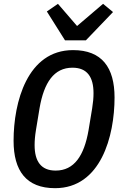

<svg xmlns="http://www.w3.org/2000/svg" viewBox="-20 -972 640 1004"><path d="M268 12C507 12 579 -260 579 -462C579 -619 513 -710 362 -710C123 -710 51 -438 51 -236C51 -79 117 12 268 12ZM271 -80C194 -80 161 -129 161 -213C161 -237 163 -261 168 -292L187 -407C210 -540 262 -618 359 -618C436 -618 469 -569 469 -485C469 -461 467 -437 462 -406L443 -291C420 -158 368 -80 271 -80ZM429 -761 571 -909 519 -952 383 -836 283 -952 225 -912 320 -761Z"/></svg>

Font: IBM Mono Medium
Style: Italic
Weight: 500
Italic angle: -9°
Monospace: yes
Designer: Mike Abbink, Paul van der Laan, Pieter van Rosmalen
Foundry: Bold Monday
Version: Version 2.3